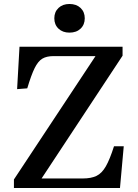

<svg xmlns="http://www.w3.org/2000/svg" viewBox="-20 -945 695 965"><path d="M50 0V-43L460 -663H249Q214 -663 192.5 -650Q171 -637 154 -602.5Q137 -568 117 -501L66 -497L78 -710H596V-665L189 -48H396Q438 -48 465 -61Q492 -74 512 -109Q532 -144 553 -210H602L583 0ZM329 -781Q295 -781 274 -801Q253 -821 253 -853Q253 -885 274 -905Q295 -925 329 -925Q364 -925 385 -905Q406 -885 406 -853Q406 -821 385 -801Q364 -781 329 -781Z"/></svg>

Font: Literata 36pt Medium
Style: Regular
Weight: 500
Designer: Latin by Veronika Burian and Jose Scaglione. Greek by Irene Vlachou. Cyrillic by Vera Evstafieva.
Foundry: TypeTogether
Version: Version 3.002